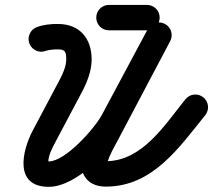

<svg xmlns="http://www.w3.org/2000/svg" viewBox="-20 -692 847 763"><path d="M97.2 -518.1C107.6 -492.2 137 -479.7 162.9 -490.1C172.2 -493.8 196 -496 209.3 -495.8C209.3 -495.8 209.4 -495.8 209.6 -495.8C209.7 -495.8 209.9 -495.8 209.9 -495.8C239.9 -495.8 243.2 -485 243.2 -455.7C243.2 -426.7 228.2 -395.9 214.9 -370.8C180.1 -305.2 145.3 -239.7 110.6 -174.1C68 -93.9 33.9 50.5 174 50.5C283.5 50.5 425.2 -96.7 474.2 -188.2C534.9 -301.6 595.6 -415.1 656.3 -528.5C669.4 -553.1 660.2 -583.7 635.6 -596.9C611 -610 580.4 -600.7 567.2 -576.2C506.5 -462.7 445.8 -349.3 385.1 -235.9C355.8 -181.1 239.5 -50.5 174 -50.5C169.6 -50.5 164.3 -53.3 168.4 -49.9C170.1 -48.5 171.2 -46.9 172.2 -44.9C172.2 -44.8 172.3 -44.8 172.3 -44.7C169.9 -70.9 188 -104.6 199.8 -126.8C234.6 -192.4 269.3 -257.9 304.1 -323.5C325.6 -363.9 344.2 -409.2 344.2 -455.7C344.2 -539.8 296.4 -596.8 209.9 -596.8C209.9 -596.8 210.1 -596.8 210.2 -596.8C210.4 -596.8 210.6 -596.8 210.6 -596.8C183.7 -597.2 150.4 -593.9 125.3 -583.8C99.4 -573.4 86.8 -544 97.2 -518.1ZM635.3 -597C610.7 -610 580.1 -600.6 567.1 -575.9C497.9 -444.8 428.6 -313.7 359.3 -182.6C330.8 -128.6 276.2 -40.9 321.6 16.7C340.8 41.1 370.7 49.6 400.6 49.6C586.7 49.6 691 -105 795.5 -234.1C813.1 -255.8 809.7 -287.6 788 -305.2C766.3 -322.7 734.5 -319.3 717 -297.7C635.2 -196.5 545.8 -51.4 400.6 -51.4C398 -51.4 395.5 -52.1 392.9 -52C389.5 -51.9 399 -48.3 401.1 -45.6C402.6 -43.7 405.2 -36.2 405.3 -36.2C408.4 -35.1 406.1 -42.6 407 -45.8C415.3 -77.2 433.5 -106.7 448.6 -135.4C517.9 -266.5 587.2 -397.6 656.4 -528.7C669.4 -553.4 660 -584 635.3 -597ZM413 -571.5C463.3 -571.5 513.7 -571.5 564 -571.5C591.9 -571.5 614.5 -594.1 614.5 -622C614.5 -649.9 591.9 -672.5 564 -672.5C513.7 -672.5 463.3 -672.5 413 -672.5C385.1 -672.5 362.5 -649.9 362.5 -622C362.5 -594.1 385.1 -571.5 413 -571.5Z"/></svg>

Font: FRB American Cursive Guidelines Ultra
Style: Bold Italic
Weight: 1000
Italic angle: -25°
Version: Version 2.0;Modular Font Editor K font №1